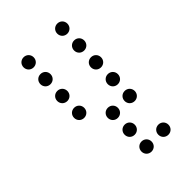

<svg xmlns="http://www.w3.org/2000/svg" viewBox="-203 -553 806 806"><g transform="rotate(-45 200.0 -150.0)"><path d="M100 -420C117 -420 130 -433 130 -450C130 -467 117 -480 100 -480C83 -480 70 -467 70 -450C70 -433 83 -420 100 -420ZM300 -420C317 -420 330 -433 330 -450C330 -467 317 -480 300 -480C283 -480 270 -467 270 -450C270 -433 283 -420 300 -420ZM100 -320C117 -320 130 -333 130 -350C130 -367 117 -380 100 -380C83 -380 70 -367 70 -350C70 -333 83 -320 100 -320ZM300 -320C317 -320 330 -333 330 -350C330 -367 317 -380 300 -380C283 -380 270 -367 270 -350C270 -333 283 -320 300 -320ZM100 -220C117 -220 130 -233 130 -250C130 -267 117 -280 100 -280C83 -280 70 -267 70 -250C70 -233 83 -220 100 -220ZM300 -220C317 -220 330 -233 330 -250C330 -267 317 -280 300 -280C283 -280 270 -267 270 -250C270 -233 283 -220 300 -220ZM100 -120C117 -120 130 -133 130 -150C130 -167 117 -180 100 -180C83 -180 70 -167 70 -150C70 -133 83 -120 100 -120ZM300 -120C317 -120 330 -133 330 -150C330 -167 317 -180 300 -180C283 -180 270 -167 270 -150C270 -133 283 -120 300 -120ZM200 -20C217 -20 230 -33 230 -50C230 -67 217 -80 200 -80C183 -80 170 -67 170 -50C170 -33 183 -20 200 -20ZM300 -20C317 -20 330 -33 330 -50C330 -67 317 -80 300 -80C283 -80 270 -67 270 -50C270 -33 283 -20 300 -20ZM200 80C217 80 230 67 230 50C230 33 217 20 200 20C183 20 170 33 170 50C170 67 183 80 200 80ZM200 180C217 180 230 167 230 150C230 133 217 120 200 120C183 120 170 133 170 150C170 167 183 180 200 180ZM300 180C317 180 330 167 330 150C330 133 317 120 300 120C283 120 270 133 270 150C270 167 283 180 300 180Z"/></g></svg>

Font: TINY 5x3 60
Style: Regular
Weight: 150
Designer: Jack Halten Fahnestock
Foundry: Velvetyne Type Foundry
Version: Version 1.002;hotconv 1.0.109;makeotfexe 2.5.65596